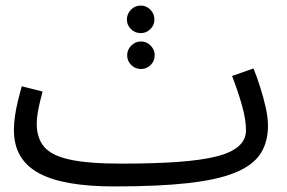

<svg xmlns="http://www.w3.org/2000/svg" viewBox="-20 -649 1033 690"><path d="M390 21 416 -61Q533 -61 617.5 -67Q702 -73 756.5 -86.5Q811 -100 837.5 -123.5Q864 -147 864 -181Q864 -219 850 -269Q836 -319 814 -376L891 -403Q904 -371 915.5 -334.5Q927 -298 935 -262.5Q943 -227 943 -197Q943 -138 916 -96.5Q889 -55 826 -29Q763 -3 656.5 9Q550 21 390 21ZM390 21Q301 21 233.5 9.5Q166 -2 121 -26Q76 -50 53 -88.5Q30 -127 30 -182Q30 -207 34 -233.5Q38 -260 44.5 -287Q51 -314 58 -339L133 -320Q129 -305 124 -284.5Q119 -264 115.5 -243Q112 -222 112 -205Q112 -153 138.5 -121.5Q165 -90 231 -75.5Q297 -61 416 -61L436 -11ZM487 -401Q466 -401 451.5 -415.5Q437 -430 437 -450Q437 -470 451.5 -485Q466 -500 487 -500Q507 -500 521.5 -485Q536 -470 536 -450Q536 -430 521.5 -415.5Q507 -401 487 -401ZM486 -530Q465 -530 450.5 -544.5Q436 -559 436 -579Q436 -599 450.5 -614Q465 -629 486 -629Q506 -629 520.5 -614Q535 -599 535 -579Q535 -559 520.5 -544.5Q506 -530 486 -530Z"/></svg>

Font: Farlight84_Sys_V01
Style: Regular
Weight: 400
Designer: Ryoko NISHIZUKA  (kana, bopomofo & ideographs); Paul D. Hunt (Latin, Greek & Cyrillic); Sandoll Communications , Soo-you
Foundry: Adobe
Version: Version 2.004;October 29, 2024;FontCreator 14.0.0.2814 64-bi